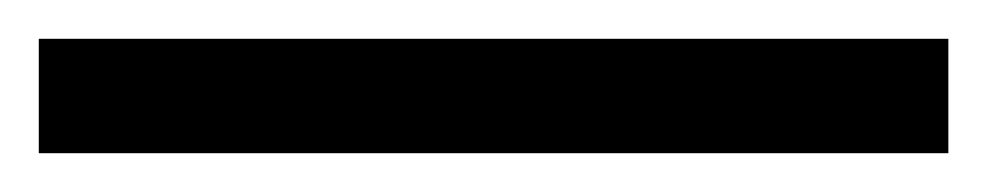

<svg xmlns="http://www.w3.org/2000/svg" viewBox="-25 -839 509 99"><path d="M-5 -760V-819H464V-760Z"/></svg>

Font: Noto Serif Toto SemiBold
Style: Regular
Weight: 600
Designer: Monotype Design Team
Foundry: Monotype Imaging Inc.
Version: Version 2.001; ttfautohint (v1.8.4.7-5d5b)